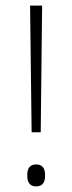

<svg xmlns="http://www.w3.org/2000/svg" viewBox="-20 -659 258 686"><path d="M130.5 -639 125.5 -186.5H93L87.5 -639ZM109 7Q93.5 7 85.5 -2.5Q77.5 -12 77.5 -30V-35Q77.5 -53 85.5 -62.2Q93.5 -71.5 109 -71.5Q125 -71.5 133 -62.2Q141 -53 141 -35V-30Q141 -12 133 -2.5Q125 7 109 7Z"/></svg>

Font: Anek Kannada ExtraLight
Style: Regular
Weight: 250
Version: Version 1.003